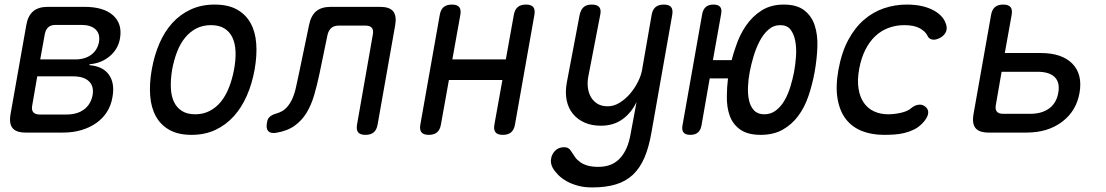

<svg xmlns="http://www.w3.org/2000/svg" viewBox="-20 -580 4840 840"><path d="M92 0Q51 0 35 -19.5Q19 -39 26 -80L95 -470Q102 -511 125 -530.5Q148 -550 189 -550H350Q433 -550 474.5 -513Q516 -476 505 -412Q497 -365 460 -334Q423 -303 372 -299L371 -295Q431 -290 457 -252.5Q483 -215 472 -155Q466 -119 448 -90.5Q430 -62 401.5 -42Q373 -22 336.5 -11Q300 0 256 0ZM143 -246 121 -119Q117 -99 125.5 -89Q134 -79 154 -79H270Q318 -79 347.5 -101Q377 -123 385 -163Q392 -202 369.5 -224Q347 -246 299 -246ZM223 -471Q203 -471 191.5 -461Q180 -451 176 -431L156 -320H309Q351 -320 378.5 -340Q406 -360 413 -396Q419 -431 398.5 -451Q378 -471 336 -471Z M818 10Q760 10 721.5 -11.5Q683 -33 662 -71Q641 -109 637 -161.5Q633 -214 644 -276Q655 -338 677.5 -390Q700 -442 734 -479.5Q768 -517 814.5 -538.5Q861 -560 919 -560Q978 -560 1016.5 -538.5Q1055 -517 1076 -479.5Q1097 -442 1101 -390Q1105 -338 1094 -276Q1083 -214 1060 -161.5Q1037 -109 1002.5 -71Q968 -33 922 -11.5Q876 10 818 10ZM834 -80Q869 -80 897 -94.5Q925 -109 946 -134.5Q967 -160 981.5 -196.5Q996 -233 1004 -276Q1012 -319 1010.5 -354.5Q1009 -390 997 -415.5Q985 -441 962 -455.5Q939 -470 903 -470Q867 -470 839 -455.5Q811 -441 790 -415.5Q769 -390 755 -354Q741 -318 733 -275Q726 -232 727.5 -196Q729 -160 741 -134.5Q753 -109 776 -94.5Q799 -80 834 -80Z M1332 -470Q1340 -511 1363 -530.5Q1386 -550 1427 -550H1643Q1684 -550 1700 -530.5Q1716 -511 1709 -470L1632 -35Q1628 -12 1615 -1Q1602 10 1579 10Q1556 10 1547 -1Q1538 -12 1542 -35L1611 -428Q1615 -448 1607 -458Q1599 -468 1579 -468H1462Q1442 -468 1430 -458Q1418 -448 1413 -428L1377 -254Q1367 -207 1354.5 -164Q1342 -121 1321.5 -87Q1301 -53 1269 -30Q1237 -7 1188 1Q1164 5 1153.5 -6.5Q1143 -18 1148 -43Q1150 -60 1160 -69Q1170 -78 1191 -84Q1218 -92 1234 -109.5Q1250 -127 1260 -150.5Q1270 -174 1275.5 -201Q1281 -228 1287 -254Z M1856 10Q1833 10 1824 -1Q1815 -12 1819 -35L1904 -515Q1908 -538 1921 -549Q1934 -560 1957 -560Q1980 -560 1989 -549Q1998 -538 1994 -515L1959 -320H2193L2228 -515Q2232 -538 2245 -549Q2258 -560 2281 -560Q2304 -560 2313 -549Q2322 -538 2318 -515L2233 -35Q2229 -12 2216 -1Q2203 10 2180 10Q2157 10 2148 -1Q2139 -12 2143 -35L2178 -230H1944L1909 -35Q1905 -12 1892 -1Q1879 10 1856 10Z M2740 0 2765 -134Q2742 -86 2703 -58Q2664 -30 2609 -30Q2569 -30 2538 -43.5Q2507 -57 2486.5 -82Q2466 -107 2459 -142Q2452 -177 2460 -220L2516 -515Q2521 -538 2533.5 -549Q2546 -560 2569 -560Q2592 -560 2601.5 -549Q2611 -538 2606 -515L2554 -246Q2549 -220 2552 -196.5Q2555 -173 2565.5 -155Q2576 -137 2594 -126Q2612 -115 2639 -115Q2666 -115 2691.5 -131Q2717 -147 2737 -170.5Q2757 -194 2771 -222Q2785 -250 2789 -274L2831 -515Q2835 -538 2848 -549Q2861 -560 2884 -560Q2907 -560 2916 -549Q2925 -538 2921 -515L2830 0Q2819 64 2799.5 109.5Q2780 155 2749.5 184Q2719 213 2675 226.5Q2631 240 2570 240Q2536 240 2508.5 232.5Q2481 225 2459.5 213Q2438 201 2422.5 185.5Q2407 170 2398 154Q2393 145 2391 134.5Q2389 124 2391 115Q2392 105 2397 95.5Q2402 86 2409 79Q2416 72 2426 68Q2436 64 2448 64Q2459 64 2466.5 68.5Q2474 73 2479 82Q2487 95 2496 107.5Q2505 120 2518.5 129.5Q2532 139 2551 144.5Q2570 150 2598 150Q2624 150 2646.5 142.5Q2669 135 2687.5 117.5Q2706 100 2719.5 71.5Q2733 43 2740 0Z M3135 -519 3099 -317H3181Q3188 -345 3198 -373Q3215 -426 3243.5 -467.5Q3272 -509 3312.5 -534.5Q3353 -560 3409 -560Q3466 -560 3498.5 -535Q3531 -510 3544.5 -468.5Q3558 -427 3556 -374Q3554 -321 3544 -265Q3534 -210 3517 -160Q3500 -110 3472 -72.5Q3444 -35 3404 -12.5Q3364 10 3308 10Q3252 10 3219.5 -12.5Q3187 -35 3173 -72.5Q3159 -110 3160 -160Q3160 -197 3165 -237H3085L3049 -31Q3045 -10 3033 0Q3021 10 3000 10Q2979 10 2970.5 -0.5Q2962 -11 2966 -32L3052 -518Q3056 -539 3068 -549.5Q3080 -560 3101 -560Q3122 -560 3130.5 -550Q3139 -540 3135 -519ZM3324 -80Q3353 -80 3375 -97Q3397 -114 3412.5 -141Q3428 -168 3438 -201Q3448 -234 3454 -265Q3460 -297 3462.5 -333Q3465 -369 3459.5 -399.5Q3454 -430 3439 -450Q3424 -470 3394 -470Q3364 -470 3341.5 -450Q3319 -430 3303 -399Q3287 -368 3276.5 -332.5Q3266 -297 3260 -265Q3254 -234 3252.5 -201Q3251 -168 3257 -141Q3263 -114 3279 -97Q3295 -80 3324 -80Z M3648 -274Q3662 -351 3691 -405Q3720 -459 3760 -493.5Q3800 -528 3848 -544Q3896 -560 3946 -560Q3984 -560 4012.5 -553.5Q4041 -547 4062 -536Q4083 -525 4096.5 -511Q4110 -497 4116 -482Q4126 -459 4119 -442Q4112 -425 4094 -415Q4074 -404 4058.5 -407Q4043 -410 4037 -425Q4029 -442 4004.5 -456Q3980 -470 3936 -470Q3900 -470 3867.5 -458Q3835 -446 3809.5 -422Q3784 -398 3766 -362.5Q3748 -327 3739 -279Q3730 -230 3736 -192.5Q3742 -155 3759.5 -130Q3777 -105 3804.5 -92.5Q3832 -80 3866 -80Q3892 -80 3921.5 -86.5Q3951 -93 3968 -108Q3982 -120 4000 -122Q4018 -124 4032 -110Q4038 -104 4040 -96.5Q4042 -89 4040 -80Q4038 -71 4031.5 -60.5Q4025 -50 4013 -38Q3997 -22 3977 -12.5Q3957 -3 3936 2Q3915 7 3892.5 8.5Q3870 10 3848 10Q3793 10 3750.5 -7Q3708 -24 3681 -58.5Q3654 -93 3644.5 -147Q3635 -201 3648 -274Z M4305 0Q4264 0 4248 -19.5Q4232 -39 4239 -80L4316 -515Q4320 -538 4333 -549Q4346 -560 4369 -560Q4392 -560 4401 -549Q4410 -538 4406 -515L4376 -348H4533Q4626 -348 4671.5 -301.5Q4717 -255 4703 -174Q4689 -94 4626.5 -47Q4564 0 4472 0ZM4337 -122Q4333 -102 4341 -92Q4349 -82 4369 -82H4486Q4538 -82 4570 -105.5Q4602 -129 4610 -174Q4618 -219 4594.5 -242.5Q4571 -266 4519 -266H4362Z"/></svg>

Font: Maple Mono NL
Style: Italic
Weight: 400
Italic angle: -10°
Monospace: yes
Designer: subframe7536
Version: Version 7.000